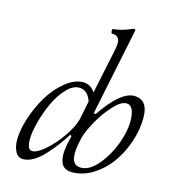

<svg xmlns="http://www.w3.org/2000/svg" viewBox="-110 -814 818 917"><g transform="rotate(15 299.0 -356.0)"><path d="M87.9 13.2Q63 13.2 50 -10.7Q37.1 -34.7 37.1 -67.9Q37.1 -118.2 57.1 -179.2Q77.1 -240.2 109.1 -292.7Q141.1 -345.2 185.1 -380.6Q229 -416 272 -416Q308.6 -416 331.1 -381.8L374 -586.9Q381.8 -622.1 381.8 -638.2Q381.8 -675.8 345.2 -675.8Q338.9 -675.8 338.9 -687.5Q338.9 -699.2 345.2 -699.2Q359.9 -699.2 386.2 -706.1Q404.3 -711.4 428.2 -721.2Q435.1 -725.1 442.9 -725.1Q446.8 -725.1 446.8 -720.2Q446.8 -717.8 444.8 -708L357.9 -287.1L367.2 -284.2Q457 -416 522.9 -416Q592.8 -416 592.8 -326.2Q592.8 -265.6 571.8 -204.3Q550.8 -143.1 515.9 -95.2Q481 -47.4 431.6 -17.1Q382.3 13.2 329.1 13.2Q268.1 13.2 268.1 -61Q268.1 -76.7 272.9 -106.9L283.2 -152.8L276.9 -158.2Q254.4 -123.5 234.4 -97.2Q214.4 -70.8 189.2 -43.7Q164.1 -16.6 138.2 -1.7Q112.3 13.2 87.9 13.2ZM121.1 -35.2Q144.5 -35.2 183.6 -69.3Q222.7 -103.5 256.6 -152.6Q290.5 -201.7 300.8 -240.2L319.8 -334Q301.8 -386.2 259.8 -386.2Q228.5 -386.2 197.3 -353Q166 -319.8 144.3 -272.5Q122.6 -225.1 108.9 -174.1Q95.2 -123 95.2 -85.9Q95.2 -35.2 121.1 -35.2ZM365.2 -19Q407.2 -19 448.2 -67.1Q489.3 -115.2 513.2 -179Q537.1 -242.7 537.1 -293Q537.1 -372.1 497.1 -372.1Q469.2 -372.1 432.6 -331.5Q396 -291 369.4 -243.2Q342.8 -195.3 333 -162.1Q319.8 -109.4 319.8 -77.1Q319.8 -19 365.2 -19Z"/></g></svg>

Font: Junicode SmCond Light
Style: Italic
Weight: 300
Width: 4
Italic angle: -11°
Designer: Peter S. Baker
Version: Version 2.206